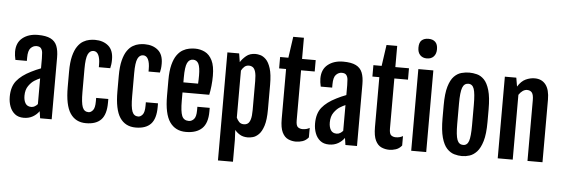

<svg xmlns="http://www.w3.org/2000/svg" viewBox="-63 -1142 4614 1575"><g transform="rotate(5 2244.0 -354.5)"><path d="M181.6 -373.5Q200.2 -382.8 221.7 -392.6Q243.2 -402.3 261.2 -408.7V-490.2Q261.2 -515.6 259 -537.6Q256.8 -559.6 245.8 -573.5Q234.9 -587.4 208.5 -587.4Q182.1 -587.4 161.1 -565.9Q140.1 -544.4 140.1 -486.3V-459.5H45.9Q37.1 -497.6 37.1 -525.9Q37.1 -601.1 86.4 -640.4Q135.7 -679.7 212.4 -679.7Q279.3 -679.7 316.9 -660.9Q354.5 -642.1 369.6 -604.2Q384.8 -566.4 384.8 -508.3V0H289.6L280.8 -57.6Q261.2 -29.3 229 -10.7Q196.8 7.8 154.3 7.8Q110.4 7.8 82 -14.6Q53.7 -37.1 39.8 -74Q25.9 -110.8 25.9 -154.3Q25.9 -237.3 65.4 -286.4Q105 -335.4 181.6 -373.5ZM209 -86.4Q224.6 -86.4 237.8 -94.5Q251 -102.5 261.2 -114.3V-326.2Q252 -322.3 241.2 -316.9Q230.5 -311.5 216.3 -302.7Q190.4 -286.6 168 -254.6Q145.5 -222.7 145.5 -173.3Q145.5 -134.8 160.6 -110.6Q175.8 -86.4 209 -86.4Z M492.7 -275.4V-402.3Q492.7 -479.5 505.6 -530.3Q518.6 -581.1 539.6 -611.3Q560.5 -641.6 585.9 -656.2Q611.3 -670.9 636.2 -675.5Q661.1 -680.2 681.6 -680.2Q750 -680.2 792.5 -644Q835 -607.9 835 -532.2Q835 -509.3 832.8 -492.2Q830.6 -475.1 826.7 -459.5H732.9V-480.5Q732.9 -531.2 719 -559.8Q705.1 -588.4 677.7 -588.4Q647.9 -588.4 632.3 -555.4Q616.7 -522.5 616.7 -435.5V-244.6Q616.7 -156.7 630.6 -120.6Q644.5 -84.5 680.7 -84.5Q699.2 -84.5 716.1 -104.2Q732.9 -124 732.9 -177.2V-206.5H833V-175.8Q833 -80.1 792 -36.4Q751 7.3 667 7.3Q582 7.3 537.4 -59.1Q492.7 -125.5 492.7 -275.4Z M901.9 -275.4V-402.3Q901.9 -479.5 914.8 -530.3Q927.7 -581.1 948.7 -611.3Q969.7 -641.6 995.1 -656.2Q1020.5 -670.9 1045.4 -675.5Q1070.3 -680.2 1090.8 -680.2Q1159.2 -680.2 1201.7 -644Q1244.1 -607.9 1244.1 -532.2Q1244.1 -509.3 1241.9 -492.2Q1239.7 -475.1 1235.8 -459.5H1142.1V-480.5Q1142.1 -531.2 1128.2 -559.8Q1114.3 -588.4 1086.9 -588.4Q1057.1 -588.4 1041.5 -555.4Q1025.9 -522.5 1025.9 -435.5V-244.6Q1025.9 -156.7 1039.8 -120.6Q1053.7 -84.5 1089.8 -84.5Q1108.4 -84.5 1125.2 -104.2Q1142.1 -124 1142.1 -177.2V-206.5H1242.2V-175.8Q1242.2 -80.1 1201.2 -36.4Q1160.2 7.3 1076.2 7.3Q991.2 7.3 946.5 -59.1Q901.9 -125.5 901.9 -275.4Z M1310.5 -275.4V-402.3Q1310.5 -479.5 1323.7 -530.3Q1336.9 -581.1 1358.6 -611.3Q1380.4 -641.6 1406.5 -656.2Q1432.6 -670.9 1458.5 -675.5Q1484.4 -680.2 1505.9 -680.2Q1550.3 -680.2 1587.9 -661.4Q1625.5 -642.6 1648.2 -596.9Q1670.9 -551.3 1670.9 -470.2Q1670.9 -429.7 1666.5 -387.5Q1662.1 -345.2 1654.8 -313H1434.6V-244.6Q1434.6 -156.7 1449.5 -120.6Q1464.4 -84.5 1506.3 -84.5Q1529.3 -84.5 1547.9 -104.2Q1566.4 -124 1566.4 -177.2V-206.5H1668V-175.8Q1668 -80.1 1622.3 -36.4Q1576.7 7.3 1490.2 7.3Q1403.3 7.3 1356.9 -59.1Q1310.5 -125.5 1310.5 -275.4ZM1555.7 -396Q1556.6 -406.7 1557.1 -428.5Q1557.6 -450.2 1557.6 -463.4Q1557.6 -530.3 1543.5 -559.1Q1529.3 -587.9 1498.5 -588.4Q1465.8 -588.4 1450.2 -555.4Q1434.6 -522.5 1434.6 -435.5V-396Z M1896.5 38.1V217.3H1772.9V-672.4H1869.6L1880.9 -601.6Q1897.9 -629.4 1927.7 -654.5Q1957.5 -679.7 2005.4 -679.7Q2021 -679.7 2044.2 -673.6Q2067.4 -667.5 2090.6 -644.8Q2113.8 -622.1 2129.4 -573.2Q2145 -524.4 2145 -438.5V-234.9Q2145 -149.4 2129.2 -100.3Q2113.3 -51.3 2089.6 -28.1Q2065.9 -4.9 2041.7 1.5Q2017.6 7.8 2000.5 7.8Q1961.4 7.8 1935.3 -7.8Q1909.2 -23.4 1892.6 -44.4ZM1896.5 -146Q1904.8 -127 1919.2 -111.8Q1933.6 -96.7 1958.5 -96.7Q1976.6 -96.7 1990.5 -106.4Q2004.4 -116.2 2012.5 -142.8Q2020.5 -169.4 2020.5 -219.2V-457.5Q2020.5 -507.8 2012.7 -533.9Q2004.9 -560.1 1991 -569.8Q1977.1 -579.6 1959 -579.6Q1936 -579.6 1920.9 -565.7Q1905.8 -551.8 1896.5 -533.2Z M2264.2 -578.6H2207V-672.4H2274.9L2299.8 -846.7H2387.7V-672.4H2500V-578.6H2387.7V-166.5Q2387.7 -122.6 2403.6 -110.8Q2419.4 -99.1 2440.9 -99.1Q2475.1 -99.1 2499.5 -114.3V-36.1Q2478.5 -10.3 2450.7 -1.2Q2422.9 7.8 2397 7.8Q2362.8 7.8 2332.3 -5.6Q2301.8 -19 2283 -56.9Q2264.2 -94.7 2264.2 -167.5Z M2695.8 -373.5Q2714.4 -382.8 2735.8 -392.6Q2757.3 -402.3 2775.4 -408.7V-490.2Q2775.4 -515.6 2773.2 -537.6Q2771 -559.6 2760 -573.5Q2749 -587.4 2722.7 -587.4Q2696.3 -587.4 2675.3 -565.9Q2654.3 -544.4 2654.3 -486.3V-459.5H2560.1Q2551.3 -497.6 2551.3 -525.9Q2551.3 -601.1 2600.6 -640.4Q2649.9 -679.7 2726.6 -679.7Q2793.5 -679.7 2831.1 -660.9Q2868.7 -642.1 2883.8 -604.2Q2898.9 -566.4 2898.9 -508.3V0H2803.7L2794.9 -57.6Q2775.4 -29.3 2743.2 -10.7Q2710.9 7.8 2668.5 7.8Q2624.5 7.8 2596.2 -14.6Q2567.9 -37.1 2554 -74Q2540 -110.8 2540 -154.3Q2540 -237.3 2579.6 -286.4Q2619.1 -335.4 2695.8 -373.5ZM2723.1 -86.4Q2738.8 -86.4 2752 -94.5Q2765.1 -102.5 2775.4 -114.3V-326.2Q2766.1 -322.3 2755.4 -316.9Q2744.6 -311.5 2730.5 -302.7Q2704.6 -286.6 2682.1 -254.6Q2659.7 -222.7 2659.7 -173.3Q2659.7 -134.8 2674.8 -110.6Q2689.9 -86.4 2723.1 -86.4Z M3032.2 -578.6H2975.1V-672.4H3043L3067.9 -846.7H3155.8V-672.4H3268.1V-578.6H3155.8V-166.5Q3155.8 -122.6 3171.6 -110.8Q3187.5 -99.1 3209 -99.1Q3243.2 -99.1 3267.6 -114.3V-36.1Q3246.6 -10.3 3218.8 -1.2Q3190.9 7.8 3165 7.8Q3130.9 7.8 3100.3 -5.6Q3069.8 -19 3051 -56.9Q3032.2 -94.7 3032.2 -167.5Z M3406.2 -765.6Q3372.1 -765.6 3351.3 -787.1Q3330.6 -808.6 3330.6 -847.7Q3330.6 -891.1 3351.3 -909.2Q3372.1 -927.2 3406.7 -927.2Q3442.9 -927.2 3463.1 -907.7Q3483.4 -888.2 3483.4 -847.7Q3483.4 -809.6 3462.9 -787.6Q3442.4 -765.6 3406.2 -765.6ZM3345.2 -672.4H3468.8V0H3345.2Z M3764.2 7.3Q3731.9 7.3 3699.2 -2.2Q3666.5 -11.7 3638.9 -41Q3611.3 -70.3 3594.7 -129.6Q3578.1 -189 3578.1 -288.6V-394Q3578.1 -492.2 3595.2 -549.6Q3612.3 -606.9 3640.1 -635Q3668 -663.1 3700.7 -671.6Q3733.4 -680.2 3764.6 -680.2Q3794.9 -680.2 3827.1 -672.1Q3859.4 -664.1 3886.7 -636.5Q3914.1 -608.9 3931.2 -551Q3948.2 -493.2 3948.2 -394V-288.6Q3948.2 -190.4 3930.7 -131.6Q3913.1 -72.8 3885.3 -42.7Q3857.4 -12.7 3825.4 -2.7Q3793.5 7.3 3764.2 7.3ZM3765.1 -84.5Q3798.3 -84.5 3811.3 -121.1Q3824.2 -157.7 3824.2 -252V-419.4Q3824.2 -514.2 3811.3 -551.3Q3798.3 -588.4 3765.1 -588.4Q3730.5 -588.4 3716.3 -551.3Q3702.1 -514.2 3702.1 -419.4V-252Q3702.1 -157.7 3716.3 -121.1Q3730.5 -84.5 3765.1 -84.5Z M4057.6 -672.4H4151.9L4164.1 -600.6V-600.1Q4192.9 -646.5 4229.5 -663.3Q4266.1 -680.2 4303.2 -680.2Q4361.8 -680.2 4394 -638.7Q4426.3 -597.2 4426.3 -515.1V0H4302.7V-500.5Q4302.7 -544.9 4289.1 -562.3Q4275.4 -579.6 4249 -579.6Q4230.5 -579.6 4212.9 -567.4Q4195.3 -555.2 4181.2 -533.7V0H4057.6Z"/></g></svg>

Font: Fjalla One
Style: Regular
Weight: 400
Designer: Irina Smirnova, Eben Sorkin
Foundry: Sorkin Type
Version: Version 1.002; ttfautohint (v1.8.4.7-5d5b);gftools[0.9.25]